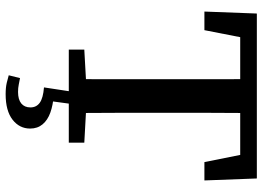

<svg xmlns="http://www.w3.org/2000/svg" viewBox="-145 -562 931 681"><g transform="rotate(90 320.5 -221.5)"><path d="M156 0V-55L299 -63H341L486 -55V0ZM260 0Q261 -51 261 -102Q261 -153 261 -205Q261 -257 261 -309V-359Q261 -410 261 -461.5Q261 -513 261 -564.5Q261 -616 260 -667H381Q381 -616 380.5 -565Q380 -514 380 -462.5Q380 -411 380 -359V-309Q380 -258 380 -206Q380 -154 380.5 -103Q381 -52 381 0ZM21 -481 28 -667H613L620 -481H555L520 -655L570 -608H71L121 -655L87 -481ZM290 88 304 -4H348L337 77L316 53Q353 56 379.5 65.5Q406 75 421 93Q436 111 436 137Q436 175 404.5 199.5Q373 224 314 224Q290 224 273.5 220Q257 216 247 213L257 173Q268 175 280 177.5Q292 180 306 180Q333 180 347 168.5Q361 157 361 136Q361 115 344.5 103Q328 91 290 88Z"/></g></svg>

Font: Source Serif 4 Medium
Style: Regular
Weight: 500
Designer: Frank Grießhammer
Foundry: Adobe Systems Incorporated
Version: Version 4.004;hotconv 1.0.116;makeotfexe 2.5.65601